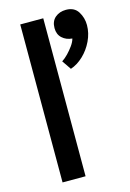

<svg xmlns="http://www.w3.org/2000/svg" viewBox="-111 -773 564 830"><g transform="rotate(-15 170.5 -358.5)"><path d="M63 0V-707H166V0ZM225 -465 197 -506Q211 -515 224.5 -529Q238 -543 249.5 -559Q261 -575 265 -590Q238 -592 220 -608.5Q202 -625 202 -653Q202 -684 221.5 -700.5Q241 -717 270 -717Q307 -717 324 -690Q341 -663 341 -630Q341 -594 324.5 -559.5Q308 -525 281.5 -500Q255 -475 225 -465Z"/></g></svg>

Font: Onest Medium
Style: Regular
Weight: 500
Designer: Dmitri Voloshin, Andrey Kudryavtsev
Foundry: Dmitri Voloshin, Andrey Kudryavtsev
Version: Version 1.000;gftools[0.9.33]